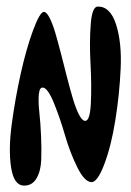

<svg xmlns="http://www.w3.org/2000/svg" viewBox="-20 -580 407 597"><path d="M54.2 -2.9Q80.1 -2.4 93.5 -25.4Q106.9 -48.3 108.2 -82.8Q109.4 -117.2 107.7 -157Q106 -196.8 102.3 -231Q98.6 -265.1 100.8 -287.1Q103 -309.1 113.8 -307.6Q128.9 -305.7 147.7 -259.5Q166.5 -213.4 182.1 -159.4Q197.8 -105.5 220.2 -60.1Q242.7 -14.6 264.2 -13.7Q282.7 -12.7 304.2 -69.1Q325.7 -125.5 338.6 -206.1Q351.6 -286.6 355.2 -367.2Q358.9 -447.8 340.8 -504.2Q322.8 -560.5 283.7 -559.6Q266.1 -559.1 262 -503.4Q257.8 -447.8 261.5 -380.9Q265.1 -314 262.5 -258.8Q259.8 -203.6 244.6 -204.1Q235.4 -204.6 225.6 -223.6Q215.8 -242.7 206.8 -272.7Q197.8 -302.7 188.5 -339.4Q179.2 -376 169.9 -412.1Q160.6 -448.2 151.9 -478Q143.1 -507.8 133.5 -525.9Q124 -543.9 115.7 -543Q103.5 -541.5 82.8 -485.6Q62 -429.7 44.4 -350.8Q26.9 -272 16.4 -193.1Q5.9 -114.3 14.6 -58.8Q23.4 -3.4 54.2 -2.9Z"/></svg>

Font: Superheroes Libre
Style: Regular
Weight: 400
Version: Version 001.000